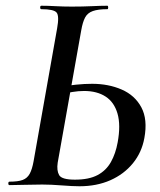

<svg xmlns="http://www.w3.org/2000/svg" viewBox="-20 -645 558 669"><path d="M257 4Q233 4 195 1Q157 -2 127 -2Q95 -2 65 -1Q35 0 13 0Q9 0 9 -6Q9 -12 13 -12Q43 -12 59 -18Q75 -24 83.5 -39.5Q92 -55 97 -83L179 -546Q187 -590 177 -601.5Q167 -613 124 -613Q120 -613 120 -619Q120 -625 124 -625Q147 -625 173.5 -623.5Q200 -622 230 -622Q269 -622 300 -623.5Q331 -625 354 -625Q357 -625 357 -619Q357 -613 354 -613Q322 -613 303.5 -606.5Q285 -600 276.5 -584Q268 -568 263 -539L181 -78Q177 -51 186 -35Q195 -19 241 -19Q290 -19 320 -35Q350 -51 366.5 -80.5Q383 -110 390 -149Q401 -209 389.5 -249Q378 -289 348 -308.5Q318 -328 273 -328Q253 -328 232 -324.5Q211 -321 189 -316L186 -339Q216 -347 245 -350Q274 -353 301 -353Q358 -353 404 -333Q450 -313 472.5 -271Q495 -229 483 -164Q474 -114 443 -76Q412 -38 364.5 -17Q317 4 257 4Z"/></svg>

Font: Cormorant SemiBold
Style: Italic
Weight: 600
Italic angle: -10°
Designer: Christian Thalmann (Catharsis Fonts)
Foundry: Catharsis Fonts
Version: Version 4.000